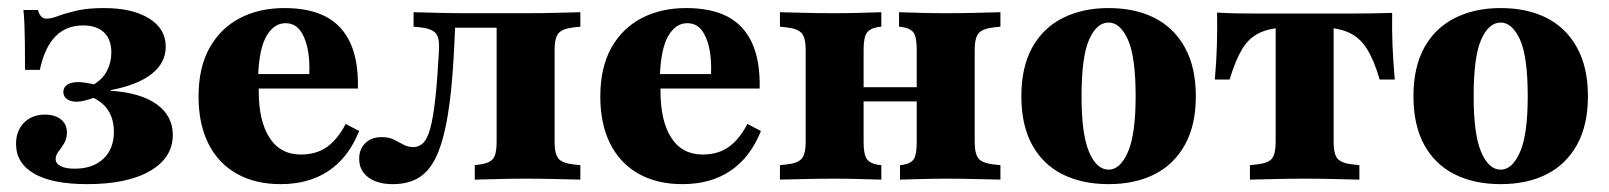

<svg xmlns="http://www.w3.org/2000/svg" viewBox="-20 -450 4030 481"><path d="M198.4 11.3Q111.3 11.3 65.7 -14.9Q20.2 -41.1 20.2 -89.5Q20.2 -122.6 40.3 -142.7Q60.5 -162.9 92.7 -162.9Q117.7 -162.9 132.7 -150.8Q147.6 -138.7 147.6 -118.5Q147.6 -102.4 140.7 -91.1Q133.9 -79.8 126.6 -70.6Q119.4 -61.3 119.4 -51.6Q119.4 -40.3 131.9 -33.9Q144.4 -27.4 166.9 -27.4Q212.9 -27.4 239.1 -52.4Q265.3 -77.4 265.3 -119.4Q265.3 -149.2 252.8 -170.6Q240.3 -191.9 214.5 -204.8Q203.2 -200.8 191.9 -198Q180.6 -195.2 171.8 -195.2Q157.3 -195.2 148 -201.6Q138.7 -208.1 138.7 -219.4Q138.7 -231.5 148.8 -237.9Q158.9 -244.4 176.6 -244.4Q183.1 -244.4 191.9 -243.1Q200.8 -241.9 215.3 -238.7Q237.1 -251.6 248 -272.6Q258.9 -293.5 258.9 -318.5Q258.9 -351.6 240.3 -369Q221.8 -386.3 187.9 -386.3Q146 -386.3 119 -358.9Q91.9 -331.5 79.8 -275H42.7Q42.7 -317.7 42.3 -345.2Q41.9 -372.6 41.1 -391.1Q40.3 -409.7 38.7 -425H75Q78.2 -413.7 83.5 -408.5Q88.7 -403.2 96.8 -403.2Q108.1 -403.2 126.2 -410.1Q144.4 -416.9 172.2 -423.4Q200 -429.8 240.3 -429.8Q311.3 -429.8 353.2 -404Q395.2 -378.2 395.2 -333.1Q395.2 -292.7 360.1 -264.9Q325 -237.1 257.3 -224.2V-222.6Q332.3 -217.7 372.6 -188.7Q412.9 -159.7 412.9 -112.1Q412.9 -54.8 356 -21.8Q299.2 11.3 198.4 11.3Z M683.1 11.3Q619.4 11.3 573 -14.9Q526.6 -41.1 502 -90.3Q477.4 -139.5 477.4 -208.1Q477.4 -280.6 504.8 -329.8Q532.3 -379 580.6 -404.4Q629 -429.8 692.7 -429.8Q754.8 -429.8 796 -408.5Q837.1 -387.1 857.7 -342.3Q878.2 -297.6 876.6 -228.2H583.9L582.3 -264.5H754.8Q756.5 -302.4 750 -331Q743.5 -359.7 730.2 -375.8Q716.9 -391.9 695.2 -391.9Q666.1 -391.9 647.6 -359.7Q629 -327.4 626.6 -258.9L629 -254Q628.2 -247.6 628.2 -240.7Q628.2 -233.9 628.2 -221.8Q628.2 -146.8 655.2 -104.8Q682.3 -62.9 733.9 -62.9Q772.6 -62.9 799.2 -81.9Q825.8 -100.8 846 -139.5L879.8 -121.8Q853.2 -55.6 803.6 -22.2Q754 11.3 683.1 11.3Z M1296.8 -2.4Q1263.7 -2.4 1233.9 -1.6Q1204 -0.8 1169.4 0V-36.3L1181.5 -37.9Q1206.5 -41.1 1215.3 -52.4Q1224.2 -63.7 1224.2 -94.4V-209.7H1369.4V-94.4Q1369.4 -64.5 1379 -52.8Q1388.7 -41.1 1417.7 -37.9L1433.9 -36.3V0Q1397.6 -0.8 1365.7 -1.6Q1333.9 -2.4 1296.8 -2.4ZM963.7 11.3Q925.8 11.3 902.8 -5.6Q879.8 -22.6 879.8 -52.4Q879.8 -76.6 895.2 -91.5Q910.5 -106.5 936.3 -106.5Q954.8 -106.5 967.3 -100Q979.8 -93.5 991.1 -87.5Q1002.4 -81.5 1015.3 -81.5Q1029.8 -81.5 1040.3 -91.9Q1050.8 -102.4 1058.1 -129Q1065.3 -155.6 1070.6 -203.2Q1075.8 -250.8 1079.8 -325Q1081.5 -354.8 1071.8 -366.5Q1062.1 -378.2 1033.1 -381.5L1016.1 -383.1V-419.4Q1053.2 -418.5 1085.1 -417.7Q1116.9 -416.9 1153.2 -416.9H1162.9H1296.8Q1333.9 -416.9 1365.7 -417.7Q1397.6 -418.5 1433.9 -419.4V-383.1L1417.7 -381.5Q1388.7 -378.2 1379 -366.5Q1369.4 -354.8 1369.4 -325V-209.7H1224.2V-386.3L1231.5 -380.6H1115.3L1120.2 -386.3Q1116.9 -291.9 1110.1 -224.6Q1103.2 -157.3 1091.5 -111.3Q1079.8 -65.3 1062.5 -38.7Q1045.2 -12.1 1021 -0.4Q996.8 11.3 963.7 11.3Z M1689.5 11.3Q1625.8 11.3 1579.4 -14.9Q1533.1 -41.1 1508.5 -90.3Q1483.9 -139.5 1483.9 -208.1Q1483.9 -280.6 1511.3 -329.8Q1538.7 -379 1587.1 -404.4Q1635.5 -429.8 1699.2 -429.8Q1761.3 -429.8 1802.4 -408.5Q1843.5 -387.1 1864.1 -342.3Q1884.7 -297.6 1883.1 -228.2H1590.3L1588.7 -264.5H1761.3Q1762.9 -302.4 1756.5 -331Q1750 -359.7 1736.7 -375.8Q1723.4 -391.9 1701.6 -391.9Q1672.6 -391.9 1654 -359.7Q1635.5 -327.4 1633.1 -258.9L1635.5 -254Q1634.7 -247.6 1634.7 -240.7Q1634.7 -233.9 1634.7 -221.8Q1634.7 -146.8 1661.7 -104.8Q1688.7 -62.9 1740.3 -62.9Q1779 -62.9 1805.6 -81.9Q1832.3 -100.8 1852.4 -139.5L1886.3 -121.8Q1859.7 -55.6 1810.1 -22.2Q1760.5 11.3 1689.5 11.3Z M2349.2 -2.4Q2319.4 -2.4 2292.7 -1.6Q2266.1 -0.8 2234.7 0V-36.3L2241.9 -37.1Q2262.1 -40.3 2269.4 -51.6Q2276.6 -62.9 2276.6 -94.4V-209.7H2421.8V-94.4Q2421.8 -64.5 2431.5 -52.8Q2441.1 -41.1 2470.2 -37.9L2486.3 -36.3V0Q2450 -0.8 2418.1 -1.6Q2386.3 -2.4 2349.2 -2.4ZM2071 -2.4Q2034.7 -2.4 2002.4 -1.6Q1970.2 -0.8 1933.9 0V-36.3L1950 -37.9Q1979 -41.1 1988.7 -52.8Q1998.4 -64.5 1998.4 -94.4V-325Q1998.4 -354.8 1988.7 -366.5Q1979 -378.2 1950 -381.5L1933.9 -383.1V-419.4Q1970.2 -418.5 2002.4 -417.7Q2034.7 -416.9 2071 -416.9Q2101.6 -416.9 2128.6 -417.7Q2155.6 -418.5 2187.9 -419.4V-383.1L2179.8 -382.3Q2159.7 -379 2151.6 -367.7Q2143.5 -356.5 2143.5 -325V-94.4Q2143.5 -62.9 2151.6 -51.6Q2159.7 -40.3 2179.8 -37.1L2187.9 -36.3V0Q2155.6 -0.8 2128.6 -1.6Q2101.6 -2.4 2071 -2.4ZM2276.6 -209.7V-325Q2276.6 -356.5 2269 -367.7Q2261.3 -379 2240.3 -382.3L2232.3 -383.1V-419.4Q2264.5 -418.5 2291.5 -417.7Q2318.5 -416.9 2349.2 -416.9Q2386.3 -416.9 2418.1 -417.7Q2450 -418.5 2486.3 -419.4V-383.1L2470.2 -381.5Q2441.1 -378.2 2431.5 -366.5Q2421.8 -354.8 2421.8 -325V-209.7ZM2085.5 -196V-231.5H2334.7V-196Z M2757.3 11.3Q2691.1 11.3 2641.9 -13.3Q2592.7 -37.9 2565.7 -87.1Q2538.7 -136.3 2538.7 -208.9Q2538.7 -281.5 2565.7 -330.6Q2592.7 -379.8 2642.3 -404.8Q2691.9 -429.8 2757.3 -429.8Q2823.4 -429.8 2872.2 -405.2Q2921 -380.6 2948.4 -331Q2975.8 -281.5 2975.8 -208.9Q2975.8 -136.3 2948.4 -87.1Q2921 -37.9 2872.2 -13.3Q2823.4 11.3 2757.3 11.3ZM2757.3 -25Q2786.3 -25 2805.6 -69Q2825 -112.9 2825 -208.9Q2825 -308.1 2805.6 -350.8Q2786.3 -393.5 2757.3 -393.5Q2727.4 -393.5 2708.5 -350.8Q2689.5 -308.1 2689.5 -208.9Q2689.5 -112.9 2708.5 -69Q2727.4 -25 2757.3 -25Z M3248.4 -2.4Q3212.1 -2.4 3180.2 -1.6Q3148.4 -0.8 3111.3 0V-36.3L3127.4 -37.9Q3157.3 -41.1 3166.5 -52.8Q3175.8 -64.5 3175.8 -94.4V-209.7H3321V-94.4Q3321 -64.5 3330.6 -52.8Q3340.3 -41.1 3369.4 -37.9L3385.5 -36.3V0Q3349.2 -0.8 3316.9 -1.6Q3284.7 -2.4 3248.4 -2.4ZM3212.9 -381.5Q3166.9 -381.5 3138.3 -369Q3109.7 -356.5 3092.3 -327.8Q3075 -299.2 3060.5 -250.8H3023.4Q3027.4 -295.2 3028.6 -337.1Q3029.8 -379 3029 -418.5Q3054.8 -416.9 3080.6 -416.5Q3106.5 -416.1 3131.5 -416.1H3212.9H3283.9H3365.3Q3391.1 -416.1 3416.9 -416.5Q3442.7 -416.9 3467.7 -417.7Q3466.9 -379 3468.5 -337.1Q3470.2 -295.2 3474.2 -250.8H3436.3Q3422.6 -298.4 3404.8 -327Q3387.1 -355.6 3358.9 -368.5Q3330.6 -381.5 3283.9 -381.5ZM3175.8 -209.7V-391.9H3321V-209.7Z M3739.5 11.3Q3673.4 11.3 3624.2 -13.3Q3575 -37.9 3548 -87.1Q3521 -136.3 3521 -208.9Q3521 -281.5 3548 -330.6Q3575 -379.8 3624.6 -404.8Q3674.2 -429.8 3739.5 -429.8Q3805.6 -429.8 3854.4 -405.2Q3903.2 -380.6 3930.6 -331Q3958.1 -281.5 3958.1 -208.9Q3958.1 -136.3 3930.6 -87.1Q3903.2 -37.9 3854.4 -13.3Q3805.6 11.3 3739.5 11.3ZM3739.5 -25Q3768.5 -25 3787.9 -69Q3807.3 -112.9 3807.3 -208.9Q3807.3 -308.1 3787.9 -350.8Q3768.5 -393.5 3739.5 -393.5Q3709.7 -393.5 3690.7 -350.8Q3671.8 -308.1 3671.8 -208.9Q3671.8 -112.9 3690.7 -69Q3709.7 -25 3739.5 -25Z"/></svg>

Font: Playfair 9pt Black
Style: Regular
Weight: 900
Designer: Claus Eggers Sørensen
Foundry: Claus Eggers Sørensen
Version: Version 2.203